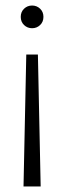

<svg xmlns="http://www.w3.org/2000/svg" viewBox="-20 -524 232 694"><path d="M75 -327H117L127 150H65ZM96 -504Q113 -504 125 -492.5Q137 -481 137 -463Q137 -445 125 -433.5Q113 -422 96 -422Q79 -422 67 -433.5Q55 -445 55 -463Q55 -481 67 -492.5Q79 -504 96 -504Z"/></svg>

Font: Margherita Variable
Style: Regular
Weight: 400
Designer: James Puckett
Foundry: Dunwich Type Founders
Version: Version 1.008